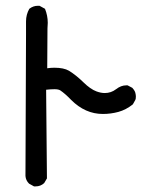

<svg xmlns="http://www.w3.org/2000/svg" viewBox="-20 -623 540 681"><path d="M72.3 -501V-546.9Q72.3 -571.3 84 -591.8Q97.7 -602.5 114.3 -602.5Q116.2 -602.5 120.1 -602.5L139.6 -591.8Q149.4 -567.4 149.4 -542Q149.4 -532.2 148.4 -522.5L147.5 -380.9Q161.1 -382.8 172.9 -382.8Q206.1 -382.8 224.6 -372.1Q250 -356.4 275.4 -331.5Q300.8 -306.6 322.3 -298.8Q337.9 -293 351.6 -293Q374 -293 391.6 -306.6Q409.2 -320.3 427.7 -320.3Q428.7 -320.3 432.6 -320.3L449.2 -311.5Q458 -301.8 460 -293.9Q461.9 -286.1 461.9 -281.2Q461.9 -271.5 460 -268.6L451.2 -252.9Q426.8 -233.4 399.9 -226.1Q373 -218.8 344.7 -218.8Q282.2 -218.8 232.4 -268.6Q210.9 -291 193.4 -302.7Q186.5 -306.6 173.3 -306.6Q160.2 -306.6 143.6 -304.7L146.5 9.8L136.7 26.4Q124 38.1 106.4 38.1Q104.5 38.1 100.6 38.1L83 28.3Q71.3 16.6 70.3 1Q72.3 -390.6 72.3 -501Z"/></svg>

Font: JasonHandwriting2
Style: SemiBold
Weight: 600
Version: Version 1.04.7